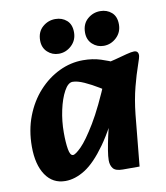

<svg xmlns="http://www.w3.org/2000/svg" viewBox="-80 -755 726 838"><g transform="rotate(-10 283.0 -336.0)"><path d="M143 16Q87 16 55.5 -30.5Q24 -77 24 -157Q24 -230 47.5 -291Q71 -352 111.5 -396.5Q152 -441 203 -465.5Q254 -490 309 -490Q352 -490 387.5 -478.5Q423 -467 448 -455L419 -321Q393 -339 361 -358.5Q329 -378 299 -391.5Q269 -405 248 -405Q228 -405 210.5 -373Q193 -341 182.5 -292.5Q172 -244 172 -193Q172 -149 177 -119.5Q182 -90 195 -90Q206 -90 232.5 -116.5Q259 -143 299 -209Q339 -275 388 -393L427 -297Q373 -177 324 -108.5Q275 -40 230.5 -12Q186 16 143 16ZM398 10Q366 10 355 -4Q344 -18 344 -40Q344 -57 348.5 -84.5Q353 -112 360 -144Q367 -176 375 -204L397 -279L363 -305L387 -456Q419 -461 448.5 -469Q478 -477 501 -483Q524 -489 535 -489Q554 -489 554 -469Q554 -460 541.5 -425Q529 -390 515 -336.5Q501 -283 494 -217L472 10ZM410 -536Q381 -536 360 -555.5Q339 -575 339 -607Q339 -645 363.5 -666.5Q388 -688 420 -688Q450 -688 470.5 -670Q491 -652 491 -617Q491 -582 466.5 -559Q442 -536 410 -536ZM211 -536Q182 -536 161 -555.5Q140 -575 140 -607Q140 -645 164.5 -666.5Q189 -688 221 -688Q251 -688 271.5 -670Q292 -652 292 -617Q292 -582 267.5 -559Q243 -536 211 -536Z"/></g></svg>

Font: Alkatra
Style: Regular
Weight: 400
Designer: Suman Bhandary
Version: Version 1.100;gftools[0.9.22]